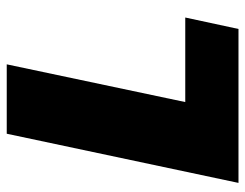

<svg xmlns="http://www.w3.org/2000/svg" viewBox="-99 -629 728 570"><g transform="rotate(-90 265.0 -344.0)"><path d="M7 0 153 -688H359L247 -158H498L464 0Z"/></g></svg>

Font: Saira Thin ExtraBold
Style: Italic
Weight: 800
Italic angle: -12°
Version: Version 1.101